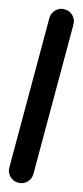

<svg xmlns="http://www.w3.org/2000/svg" viewBox="-116 -745 332 770"><g transform="rotate(15 50.0 -360.0)"><path d="M0 -50H100V-670H0ZM50 -100Q29 -100 14.5 -85.5Q0 -71 0 -50Q0 -29 14.5 -14.5Q29 0 50 0Q71 0 85.5 -14.5Q100 -29 100 -50Q100 -71 85.5 -85.5Q71 -100 50 -100ZM50 -720Q29 -720 14.5 -705.5Q0 -691 0 -670Q0 -649 14.5 -634.5Q29 -620 50 -620Q71 -620 85.5 -634.5Q100 -649 100 -670Q100 -691 85.5 -705.5Q71 -720 50 -720Z"/></g></svg>

Font: Wavefont SemiBold
Style: Regular
Weight: 600
Version: Version 3.004;gftools[0.9.33]